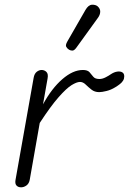

<svg xmlns="http://www.w3.org/2000/svg" viewBox="-20 -799 550 819"><path d="M70 0Q57.5 0 50.5 -7.5Q43.5 -15 46 -30.5L123.5 -467Q126.5 -484.5 136.5 -492.5Q146.5 -500.5 157.5 -500.5Q169.5 -500.5 178 -492.2Q186.5 -484 183 -464.5L163.5 -354Q200.5 -422 245.8 -461.2Q291 -500.5 333.5 -500.5Q353.5 -500.5 361.8 -491Q370 -481.5 377.8 -471.8Q385.5 -462 404 -462Q417 -462 431.2 -469.5Q445.5 -477 453 -482.5Q466.5 -491.5 479.8 -493.5Q493 -495.5 501.5 -490.5Q510 -485.5 510 -473.5Q510 -463.5 505.2 -455.5Q500.5 -447.5 492 -440.8Q483.5 -434 472 -427Q453.5 -415.5 434 -410.8Q414.5 -406 403 -406Q383.5 -406 369.8 -417Q356 -428 345 -438.8Q334 -449.5 321 -449.5Q307.5 -449.5 285.2 -435.8Q263 -422 229.8 -384.2Q196.5 -346.5 149.5 -274.5L107 -33Q104 -16 93 -8Q82 0 70 0ZM274.5 -587Q266.5 -592 262.5 -599.5Q258.5 -607 267.5 -622.5L344.5 -756.5Q357 -778 372.2 -778.8Q387.5 -779.5 396.5 -772Q408 -761.5 407.5 -748.8Q407 -736 398.5 -724L306 -596Q297 -583.5 289.2 -583.2Q281.5 -583 274.5 -587Z"/></svg>

Font: Edu VIC WA NT Hand
Style: Regular
Weight: 400
Designer: Tina and Corey Anderson, Eben Sorkin, Mirko Velimirovic
Foundry: Google for Education
Version: Version 1.000